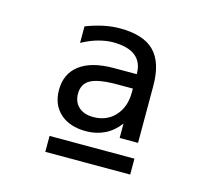

<svg xmlns="http://www.w3.org/2000/svg" viewBox="-71 -698 642 591"><g transform="rotate(15 250.0 -402.5)"><path d="M278.3 -447.3Q219.7 -447.3 194.8 -433.6Q169.9 -419.9 169.9 -388.7Q169.9 -362.3 187 -346.7Q204.1 -331.1 233.4 -331.1Q276.4 -331.1 302.7 -359.9Q329.1 -388.7 329.1 -435.5V-447.3ZM387.7 -471.7V-290H329.1V-335.9Q309.6 -309.6 282.7 -296.4Q255.9 -283.2 222.7 -283.2Q170.9 -283.2 140.6 -310.5Q110.4 -337.9 110.4 -384.8Q110.4 -436.5 147.9 -464.8Q185.5 -493.2 255.9 -493.2H329.1V-495.1Q329.1 -531.2 305.2 -550.3Q281.2 -569.3 233.4 -569.3Q212.9 -569.3 187.5 -562.5Q162.1 -555.7 135.7 -541V-593.8Q163.1 -604.5 190.4 -610.4Q217.8 -616.2 243.2 -616.2Q318.4 -616.2 353 -581.1Q387.7 -545.9 387.7 -471.7ZM119.1 -240.2H389.6V-189.5H119.1Z"/></g></svg>

Font: BabelStone Irk Bitig
Style: Regular
Weight: 400
Designer: Andrew West
Foundry: BabelStone
Version: Version 1.03 June 7, 2023